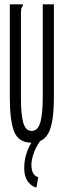

<svg xmlns="http://www.w3.org/2000/svg" viewBox="-20 -643 290 880"><path d="M126 11Q65 11 45 -39.5Q25 -90 25 -195V-623H85V-616Q79 -610 77.5 -603Q76 -596 76 -579V-194Q76 -117 87 -79.5Q98 -42 126 -43Q155 -44 165.5 -84.5Q176 -125 176 -197V-623H227V-198Q227 -83 203.5 -36Q180 11 126 11ZM155 169 147 217Q122 210 106.5 187.5Q91 165 91 127Q91 44 151 -27L175 -10Q151 17 137.5 51.5Q124 86 124 113Q124 134 131 149Q138 164 155 169Z"/></svg>

Font: Inconsolata UltraCondensed
Style: Regular
Weight: 400
Width: 1
Monospace: yes
Designer: Raph Levien, Cyreal, Brenton Simpson
Foundry: Raph Levien, Cyreal, Google
Version: Version 3.000; ttfautohint (v1.8.2.53-6de2)